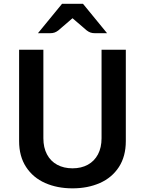

<svg xmlns="http://www.w3.org/2000/svg" viewBox="-20 -986 770 1020"><path d="M210.4 -251.5Q210.4 -202.1 229.5 -166Q248.5 -129.9 283.7 -110.8Q318.8 -91.8 365.2 -91.8Q411.6 -91.8 446.5 -110.8Q481.4 -129.9 500.5 -166Q519.5 -202.1 519.5 -251.5V-721.7H648.4V-236.3Q648.4 -155.3 611.6 -98.6Q574.7 -42 510.5 -13.7Q446.3 14.6 365.2 14.6Q284.2 14.6 220 -13.7Q155.8 -42 118.7 -98.6Q81.5 -155.3 81.5 -236.3V-721.7H210.4ZM246.1 -809.6Q259.3 -809.6 269.3 -813Q279.3 -816.4 289.6 -824.2L365.2 -889.2L440.9 -824.2Q451.2 -816.4 461.2 -813Q471.2 -809.6 484.4 -809.6H548.8L420.9 -965.8H309.6L181.6 -809.6Z"/></svg>

Font: Lycee Sans SemiBold
Style: Regular
Weight: 600
Designer: Justin Alvin
Foundry: Alkove Design
Version: Version 1.030